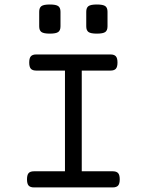

<svg xmlns="http://www.w3.org/2000/svg" viewBox="-20 -817 640 837"><path d="M150.9 -702.1V-765.6Q150.9 -783.2 160.6 -790.3Q170.4 -797.4 197.3 -797.4Q224.1 -797.4 233.9 -790.3Q243.7 -783.2 243.7 -765.6V-702.1Q243.7 -684.6 233.9 -677.5Q224.1 -670.4 197.3 -670.4Q170.4 -670.4 160.6 -677.5Q150.9 -684.6 150.9 -702.1ZM356 -702.1V-765.6Q356 -783.2 365.7 -790.3Q375.5 -797.4 402.3 -797.4Q429.2 -797.4 439 -790.3Q448.7 -783.2 448.7 -765.6V-702.1Q448.7 -684.6 439 -677.5Q429.2 -670.4 402.3 -670.4Q375.5 -670.4 365.7 -677.5Q356 -684.6 356 -702.1ZM502 -35.2Q502 -16.1 494.9 -8.1Q487.8 0 471.2 0H128.4Q111.8 0 104.7 -8.1Q97.7 -16.1 97.7 -35.2Q97.7 -54.2 104.7 -62.3Q111.8 -70.3 128.4 -70.3H263.2V-509.3H138.2Q121.6 -509.3 114.5 -517.3Q107.4 -525.4 107.4 -544.4Q107.4 -563.5 114.5 -571.5Q121.6 -579.6 138.2 -579.6H461.4Q478 -579.6 485.1 -571.5Q492.2 -563.5 492.2 -544.4Q492.2 -525.4 485.1 -517.3Q478 -509.3 461.4 -509.3H336.4V-70.3H471.2Q487.8 -70.3 494.9 -62.3Q502 -54.2 502 -35.2Z"/></svg>

Font: Courier Prime Sans
Style: Regular
Weight: 400
Designer: Alan Dague-Greene
Foundry: Quote-Unquote Apps
Version: Version 3.020